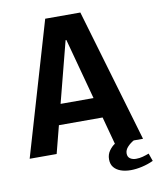

<svg xmlns="http://www.w3.org/2000/svg" viewBox="-91 -757 802 974"><g transform="rotate(-10 310.5 -270.0)"><path d="M8 0 209 -686H390L592 0H447L296 -561H292L147 0ZM130 -142V-247H464V-142ZM504 146Q475 146 452.5 138Q430 130 417 114Q404 98 404 73Q404 48 417.5 29Q431 10 447 0H544Q526 10 511.5 25.5Q497 41 497 59Q497 77 509.5 85.5Q522 94 540 94Q558 94 574.5 89.5Q591 85 607 79L621 119Q593 132 562 139Q531 146 504 146Z"/></g></svg>

Font: Chivo Mono Medium SemiBold
Style: Regular
Weight: 600
Monospace: yes
Version: Version 1.008